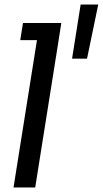

<svg xmlns="http://www.w3.org/2000/svg" viewBox="-20 -832 456 852"><path d="M366.2 -571.8H299.8L337.9 -812H416ZM136.2 0H40L144 -653.8H69.8L82 -730H252L240.2 -653.8Z"/></svg>

Font: Sora Italic
Style: Regular
Weight: 400
Designer: Jonathan Barnbrook, Julián Moncada
Foundry: Barnbrook Fonts
Version: Version 2.000